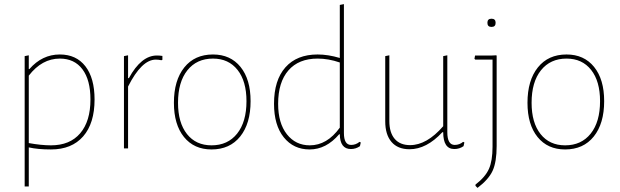

<svg xmlns="http://www.w3.org/2000/svg" viewBox="-20 -722 3017 934"><path d="M120 -453V-386H123Q185 -457 271 -457Q351 -457 395.5 -399.5Q440 -342 440 -238Q440 -122 384.5 -58.5Q329 5 228 5Q164 5 120 -5V185H100V-449ZM271 -437Q184 -437 120 -354V-26Q181 -15 228 -15Q320 -15 370 -73.5Q420 -132 420 -238Q420 -333 381 -385Q342 -437 271 -437Z M603 -453V-342H607Q667 -452 743 -452Q756 -452 770 -450V-431L765 -429Q750 -432 738 -432Q669 -432 603 -301V0H583V-449Z M1016 -457Q1101 -457 1150 -396.5Q1199 -336 1199 -230Q1199 -121 1148.5 -58Q1098 5 1009 5Q924 5 875 -55.5Q826 -116 826 -222Q826 -331 876.5 -394Q927 -457 1016 -457ZM1016 -437Q937 -437 891.5 -380Q846 -323 846 -222Q846 -125 889.5 -70Q933 -15 1009 -15Q1088 -15 1133.5 -72Q1179 -129 1179 -230Q1179 -327 1135.5 -382Q1092 -437 1016 -437Z M1653 -702V-75Q1653 -17 1688 -17Q1711 -17 1729 -32L1735 -29L1731 -11Q1711 3 1687 3Q1634 3 1633 -69H1630Q1567 5 1486 5Q1408 5 1360.5 -54Q1313 -113 1313 -217Q1313 -332 1368.5 -394.5Q1424 -457 1525 -457Q1576 -457 1633 -440V-698ZM1525 -437Q1433 -437 1383 -379.5Q1333 -322 1333 -217Q1333 -123 1375.5 -69Q1418 -15 1487 -15Q1571 -15 1633 -101V-418Q1578 -437 1525 -437Z M1972 4Q1915 4 1884.5 -31.5Q1854 -67 1854 -132V-449L1874 -453V-133Q1874 -77 1900 -46.5Q1926 -16 1975 -16Q2056 -16 2136 -108V-449L2156 -453V-79Q2156 -17 2192 -17Q2215 -17 2233 -32L2239 -29L2235 -11Q2215 3 2190 3Q2136 3 2136 -79H2132Q2055 4 1972 4Z M2351 -611Q2351 -631 2371 -631Q2391 -631 2391 -611Q2391 -591 2371 -591Q2351 -591 2351 -611ZM2394 -453 2396 -451V-12Q2396 66 2376.5 108.5Q2357 151 2303 192L2293 182V176Q2341 139 2358.5 99.5Q2376 60 2376 -8V-432H2292L2288 -436L2291 -452H2374Z M2736 -457Q2821 -457 2870 -396.5Q2919 -336 2919 -230Q2919 -121 2868.5 -58Q2818 5 2729 5Q2644 5 2595 -55.5Q2546 -116 2546 -222Q2546 -331 2596.5 -394Q2647 -457 2736 -457ZM2736 -437Q2657 -437 2611.5 -380Q2566 -323 2566 -222Q2566 -125 2609.5 -70Q2653 -15 2729 -15Q2808 -15 2853.5 -72Q2899 -129 2899 -230Q2899 -327 2855.5 -382Q2812 -437 2736 -437Z"/></svg>

Font: Alegreya Sans SC Thin
Style: Regular
Weight: 100
Designer: Juan Pablo del Peral
Foundry: Huerta Tipografica
Version: Version 2.007